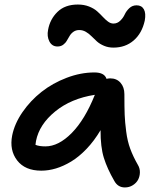

<svg xmlns="http://www.w3.org/2000/svg" viewBox="-20 -781 688 838"><path d="M231 -578.1Q207 -578.1 195.6 -600.1Q184.1 -622.1 189.9 -650.9Q198.2 -697.3 231 -729.2Q263.7 -761.2 319.8 -761.2Q346.7 -761.2 368.4 -752.7Q390.1 -744.1 403.8 -731.9Q417.5 -719.7 428.7 -707.5Q439.9 -695.3 451.4 -686.8Q462.9 -678.2 475.1 -678.2Q492.2 -678.2 504.9 -690.7Q517.6 -703.1 524.4 -718Q531.2 -732.9 544.4 -745.4Q557.6 -757.8 576.2 -757.8Q598.1 -757.8 607.9 -740.5Q617.7 -723.1 611.8 -690.9Q599.6 -635.7 563.5 -604.5Q527.3 -573.2 475.1 -573.2Q452.6 -573.2 434.1 -581.1Q415.5 -588.9 403.1 -600.1Q390.6 -611.3 379.4 -622.8Q368.2 -634.3 354.7 -642.1Q341.3 -649.9 326.2 -649.9Q311.5 -649.9 301 -642.6Q290.5 -635.3 284.2 -624.8Q277.8 -614.3 271.7 -603.5Q265.6 -592.8 255.4 -585.4Q245.1 -578.1 231 -578.1ZM160.2 -36.1Q89.4 -36.1 54.9 -80.8Q20.5 -125.5 33.2 -189.9Q43.5 -241.2 78.1 -291.5Q112.8 -341.8 161.1 -379.9Q209.5 -418 270.8 -441.4Q332 -464.8 392.1 -464.8Q436 -464.8 444.8 -437Q454.6 -439 460.9 -439Q489.3 -439 506.1 -419.7Q522.9 -400.4 522.9 -370.1Q522.9 -310.5 524.2 -279.5Q525.4 -248.5 530.8 -206.8Q536.1 -165 548.6 -131.3Q561 -97.7 582 -61Q590.8 -46.4 590.6 -28.8Q590.3 -11.2 582.8 3.2Q575.2 17.6 559.8 27.3Q544.4 37.1 524.9 37.1Q494.6 37.1 479 8.8Q448.2 -44.4 433.3 -92Q418.5 -139.6 418.9 -212.9Q391.1 -166 357.7 -131.1Q324.2 -96.2 290.5 -75.9Q256.8 -55.7 224.4 -45.9Q191.9 -36.1 160.2 -36.1ZM137.2 -166Q134.8 -151.4 134.8 -148.9Q150.4 -142.1 178.2 -142.1Q235.4 -142.1 293 -200.4Q350.6 -258.8 394 -367.2Q290 -351.1 220.7 -294.4Q151.4 -237.8 137.2 -166Z"/></svg>

Font: Shantell Sans Irregular
Style: Italic
Weight: 500
Italic angle: -11.31°
Designer: Stephen Nixon, Anya Danilova, Shantell Martin
Foundry: Arrow Type
Version: Version 1.006;[9816181b4]